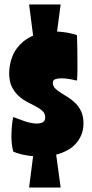

<svg xmlns="http://www.w3.org/2000/svg" viewBox="-20 -838 411 858"><path d="M86 -654Q104 -668 128 -679L110 -818H251L235 -697Q258 -696 280.5 -692Q303 -688 324 -681Q325 -652 325.5 -622.5Q326 -593 326 -564Q326 -543 326 -521.5Q326 -500 324 -478Q319 -479 297.5 -483.5Q276 -488 254 -488Q238 -488 227 -484Q216 -480 216 -468Q216 -454 226 -443.5Q236 -433 251.5 -423.5Q267 -414 284.5 -403Q302 -392 317.5 -376.5Q333 -361 343 -339.5Q353 -318 353 -287Q353 -257 343 -234Q333 -211 316.5 -193.5Q300 -176 277.5 -164.5Q255 -153 231 -147L251 0H110L128 -140Q105 -142 81.5 -147Q58 -152 39 -161Q31 -193 31 -228Q31 -237 31.5 -248.5Q32 -260 33 -272Q34 -284 35.5 -295.5Q37 -307 39 -315Q59 -307 89.5 -296.5Q120 -286 145 -286Q182 -286 182 -313Q182 -331 170 -342Q158 -353 140 -362.5Q122 -372 101.5 -382.5Q81 -393 63 -409.5Q45 -426 33 -450Q21 -474 21 -512Q21 -550 36 -587.5Q51 -625 86 -654Z"/></svg>

Font: Ranchers
Style: Regular
Weight: 400
Designer: Pablo Impallari, Brenda Gallo
Foundry: Pablo Impallari, Brenda Gallo
Version: Version 1.000; ttfautohint (v0.8) -G 200 -r 50